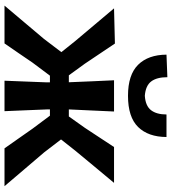

<svg xmlns="http://www.w3.org/2000/svg" viewBox="26 -806 780 873"><g transform="rotate(90 416.5 -370.0)"><path d="M6 0Q44 -45 82 -90Q120 -135 157.5 -179.5L217.5 -258.5L168 -320.5Q130.5 -365 93.5 -409Q56.5 -453 18.5 -498L178.5 -502Q201.5 -467.5 224.2 -433.8Q247 -400 270 -365.5L323 -292.5H354.5Q352.5 -346.5 350.2 -396.2Q348 -446 345.5 -498H487.5Q485 -445 482.8 -394.8Q480.5 -344.5 478 -292.5H510L561.5 -365Q583.5 -398 605.5 -431.8Q627.5 -465.5 649 -498H812Q775 -453.5 738 -409.2Q701 -365 665 -321L614.5 -257L673.5 -180Q712 -135.5 750.2 -90.2Q788.5 -45 827 0H655Q632 -32.5 610 -64Q588 -95.5 565.5 -127.5L506.5 -206.5H478V-193Q480 -141 482 -95Q484 -49 486 0H347.5Q349.5 -49 351.2 -95Q353 -141 355 -193V-206.5H324.5L265 -127Q243.5 -95 221.5 -63.2Q199.5 -31.5 178 0ZM416 -561.5Q320.5 -561.5 275 -607.5Q229.5 -653.5 229 -736.5L331.5 -740.5Q331.5 -692.5 350.8 -667Q370 -641.5 416 -638Q462 -641 481.5 -666.2Q501 -691.5 501 -736.5H603.5Q603 -653.5 558 -607.5Q513 -561.5 416 -561.5Z"/></g></svg>

Font: Commissioner Loud SemiBold
Style: Regular
Weight: 600
Designer: Kostas Bartsokas
Foundry: Kostas Bartsokas
Version: Version 1.000; ttfautohint (v1.8.3)